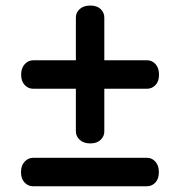

<svg xmlns="http://www.w3.org/2000/svg" viewBox="-20 -683 639 681"><path d="M55 -418.2Q55 -441.8 67.8 -455.5Q80.5 -469.2 98 -469.2H502Q519.4 -469.2 531.7 -455.5Q544 -441.8 544 -418.2Q544 -394.3 531.5 -381.3Q519 -368.3 502 -368.3H97Q80.4 -368.3 67.7 -381.4Q55 -394.4 55 -418.2ZM300.1 -174.3Q276.5 -174.3 262.8 -187.1Q249.1 -199.8 249.1 -217.3V-621.3Q249.1 -638.7 262.8 -651Q276.5 -663.3 300.1 -663.3Q324 -663.3 337 -650.8Q350 -638.3 350 -621.3V-216.3Q350 -199.7 336.9 -187Q323.9 -174.3 300.1 -174.3ZM54.5 -72.3Q54.5 -95.9 67.3 -109.6Q80 -123.3 97.5 -123.3H501.5Q518.9 -123.3 531.2 -109.6Q543.5 -95.9 543.5 -72.3Q543.5 -48.4 531 -35.4Q518.5 -22.4 501.5 -22.4H96.5Q79.9 -22.4 67.2 -35.5Q54.5 -48.5 54.5 -72.3Z"/></svg>

Font: Fraunces SuperSoft 9pt
Style: Regular
Weight: 900
Version: Version 1.000;[b76b70a41]